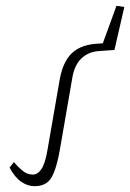

<svg xmlns="http://www.w3.org/2000/svg" viewBox="-20 -628 448 661"><path d="M99 13Q76 13 54 -1.5Q32 -16 13 -51L28 -70Q45 -50 60 -38.5Q75 -27 93 -27Q110 -27 123 -46.5Q136 -66 144 -115L185 -351Q196 -416 228.5 -446Q261 -476 322 -478L334 -479L381 -608L408 -604L374 -456L318 -452Q284 -449 261 -427.5Q238 -406 230 -366L186 -112Q175 -48 157.5 -17.5Q140 13 99 13Z"/></svg>

Font: Source Serif Pro Light
Style: Italic
Weight: 300
Italic angle: -12°
Designer: Frank Grießhammer
Foundry: Adobe Systems Incorporated
Version: Version 3.001;hotconv 1.0.111;makeotfexe 2.5.65597